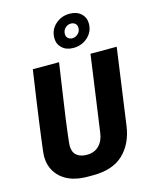

<svg xmlns="http://www.w3.org/2000/svg" viewBox="-138 -1034 892 1132"><g transform="rotate(-15 308.5 -468.0)"><path d="M255 10Q151 10 93.5 -40.5Q36 -91 36 -172Q36 -183 39 -209.5Q42 -236 47.5 -278Q53 -320 61 -379Q69 -438 80 -514.5Q91 -591 105 -686H265Q248 -569 236 -487.5Q224 -406 216.5 -352.5Q209 -299 205.5 -267.5Q202 -236 200 -219.5Q198 -203 198 -194Q198 -154 221 -135Q244 -116 283 -116Q330 -116 358 -145Q386 -174 392 -222L457 -686H617L552 -219Q537 -114 472 -52Q407 10 287 10ZM370 -745Q327 -745 301 -769Q275 -793 275 -830Q275 -880 311 -913Q347 -946 398 -946Q442 -946 468 -922Q494 -898 494 -860Q494 -827 477 -801Q460 -775 432 -760Q404 -745 370 -745ZM378 -802Q398 -802 413 -816.5Q428 -831 428 -852Q428 -869 417.5 -878.5Q407 -888 390 -888Q371 -888 356 -873.5Q341 -859 341 -837Q341 -821 351.5 -811.5Q362 -802 378 -802Z"/></g></svg>

Font: Chivo Mono Medium
Style: Bold Italic
Weight: 700
Italic angle: -8.05°
Monospace: yes
Version: Version 1.008